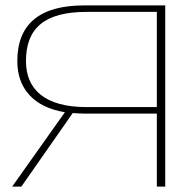

<svg xmlns="http://www.w3.org/2000/svg" viewBox="-20 -690 691 710"><path d="M291 -670C128 -670 44 -602 44 -464C44 -363 104 -294 220 -275L25 0H59L249 -272C263 -271 276 -270 291 -270H560V0H591V-670ZM76 -464C76 -586 145 -646 300 -646H560V-294H300C145 -294 76 -360 76 -464Z"/></svg>

Font: LT Wave Thin
Style: Regular
Weight: 100
Designer: Daniel Lyons
Version: Version 2.5 (Glyphs App)